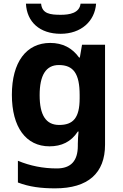

<svg xmlns="http://www.w3.org/2000/svg" viewBox="-20 -791 673 1051"><path d="M506 -771H421C415 -719 360 -710 313 -710C256 -710 210 -715 205 -771H122C127 -671 197 -606 312 -606C423 -606 499 -674 506 -771ZM255 -556C124 -556 45 -451 45 -272C45 -95 122 10 251 10C316 10 369 -14 406 -71H410C408 -52 406 -26 406 -4V7C406 90 368 131 291 131C216 131 145 117 78 89V208C141 232 205 240 282 240C462 240 555 157 555 1V-546H429L417 -476H413C375 -529 322 -556 255 -556ZM302 -435C382 -435 416 -388 416 -271V-253C416 -145 380 -107 304 -107C231 -107 197 -161 197 -270C197 -380 232 -435 302 -435Z"/></svg>

Font: Noto Sans Gunjala Gondi
Style: Bold
Weight: 700
Designer: Ek Type
Foundry: Ek Type
Version: Version 1.004